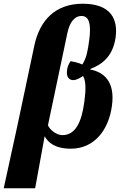

<svg xmlns="http://www.w3.org/2000/svg" viewBox="-45 -788 663 1033"><path d="M-25 225H144L195 -54H196C213 -23 249 12 336 12C466 12 540 -93 557 -217C576 -350 513 -400 441 -414V-417C498 -439 562 -479 577 -587C590 -681 555 -768 400 -768C253 -768 169 -679 140 -544L49 -114ZM291 -61C256 -61 222 -92 213 -114L317 -608C329 -666 354 -702 394 -702C437 -702 446 -653 435 -572C427 -512 420 -475 398 -441C376 -451 352 -456 335 -459C323 -443 317 -424 316 -411C310 -375 327 -355 352 -357C364 -357 385 -368 402 -379C417 -352 418 -309 409 -242C394 -127 359 -61 291 -61Z"/></svg>

Font: Noto Serif ExtraCondensed Black
Style: Italic
Weight: 900
Width: 2
Italic angle: -12°
Designer: Monotype Design Team
Foundry: Monotype Imaging Inc.
Version: Version 2.014